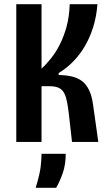

<svg xmlns="http://www.w3.org/2000/svg" viewBox="-20 -680 526 920"><path d="M58 0V-660H179V-351Q204 -374 227 -403.5Q250 -433 268.5 -470.5Q287 -508 299.5 -554.5Q312 -601 314 -660H447Q442 -599 426 -548.5Q410 -498 385.5 -457Q361 -416 329.5 -384Q298 -352 261 -330V-321Q294 -320 322 -314Q350 -308 371 -293Q392 -278 406 -250Q420 -222 426 -178L451 0H325L311 -124Q305 -180 296.5 -211Q288 -242 270 -254.5Q252 -267 216 -267H179V0ZM151 220Q171 154 175 118Q179 82 179 57H295Q295 108 281 148.5Q267 189 249 220Z"/></svg>

Font: Bricolage Grotesque Condensed SemiBold
Style: Regular
Weight: 600
Width: 3
Designer: Mathieu Triay
Foundry: Atelier Triay
Version: Version 1.000;gftools[0.9.30]